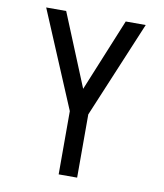

<svg xmlns="http://www.w3.org/2000/svg" viewBox="-83 -803 741 870"><g transform="rotate(10 288.0 -367.5)"><path d="M246 0H331V-291L517 -735H425L288 -401L151 -735H59L246 -291Z"/></g></svg>

Font: Iosevka Sparkle
Style: Regular
Weight: 400
Designer: Belleve Invis
Foundry: Belleve Invis
Version: Version 4.5.0; ttfautohint (v1.8.3)